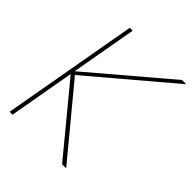

<svg xmlns="http://www.w3.org/2000/svg" viewBox="-197 -816 931 931"><g transform="rotate(45 268.5 -350.0)"><path d="M26 0 150 -700H170L110 -362L508 -700H537L124 -350L414 0H386L106 -339L46 0Z"/></g></svg>

Font: DM Sans 28pt Thin
Style: Italic
Weight: 250
Italic angle: -10°
Version: Version 4.004;gftools[0.9.30]